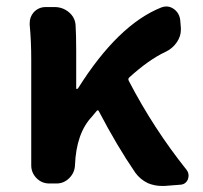

<svg xmlns="http://www.w3.org/2000/svg" viewBox="-20 -582 643 609"><path d="M571.3 -43.9Q578.1 -35.2 578.1 -25.4Q578.1 -19.5 576.2 -13.7Q569.3 2.9 551.8 3.9L502 7.8Q497.1 7.8 493.2 7.8Q470.7 7.8 449.2 -1Q424.8 -12.7 409.2 -34.2Q351.6 -118.2 293.9 -228.5Q291 -235.4 286.1 -229.5L271.5 -211.9Q221.7 -159.2 217.8 -57.6Q216.8 -34.2 199.7 -17.1Q182.6 0 159.2 0H136.7Q112.3 0 95.7 -17.1Q79.1 -34.2 79.1 -57.6V-392.6Q79.1 -452.1 74.2 -502.9Q74.2 -505.9 74.2 -508.8Q74.2 -528.3 86.9 -543Q102.5 -559.6 125 -559.6H153.3Q178.7 -559.6 198.2 -543.5Q217.8 -527.3 219.7 -502.9Q221.7 -470.7 221.7 -422.9V-301.8Q221.7 -299.8 223.6 -299.8Q225.6 -299.8 227.5 -301.8Q354.5 -503.9 492.2 -558.6Q500 -561.5 507.8 -561.5Q519.5 -561.5 531.2 -553.7Q549.8 -540 551.8 -516.6L553.7 -493.2Q553.7 -490.2 553.7 -487.3Q553.7 -466.8 541 -448.2Q527.3 -427.7 503.9 -417Q452.1 -392.6 390.6 -336.9Q384.8 -332 388.7 -325.2Q466.8 -174.8 571.3 -43.9Z"/></svg>

Font: Gen Jyuu Gothic Bold
Style: Bold
Weight: 700
Designer: [Source Han Sans]
Ryoko NISHIZUKA  (kana & ideographs); Paul D. Hunt (Latin, Greek & Cyrillic); Wenlong ZHANG  (bopomofo
Version: Version 1.002.20150607